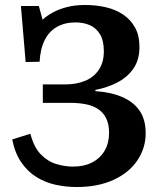

<svg xmlns="http://www.w3.org/2000/svg" viewBox="-20 -737 644 771"><path d="M288 14Q245 14 203.5 5Q162 -4 126.5 -26Q91 -48 65.5 -85Q40 -122 29 -177L102 -200Q116 -146 143.5 -117.5Q171 -89 205.5 -78.5Q240 -68 273 -68Q318 -68 350.5 -85Q383 -102 400.5 -132.5Q418 -163 418 -203Q418 -238 406.5 -261.5Q395 -285 374 -299Q353 -313 324 -318.5Q295 -324 261 -324H152V-398H242Q287 -398 322 -412.5Q357 -427 377 -457Q397 -487 397 -531Q397 -574 381.5 -599.5Q366 -625 340.5 -636Q315 -647 283 -647Q241 -647 209.5 -629.5Q178 -612 160 -577Q142 -542 139 -489L83 -488L64 -713H136L151 -658Q167 -673 191.5 -686.5Q216 -700 248.5 -708.5Q281 -717 321 -717Q365 -717 404.5 -708Q444 -699 474.5 -678.5Q505 -658 522.5 -626Q540 -594 540 -548Q540 -497 516 -462Q492 -427 451.5 -406Q411 -385 363 -376V-371Q425 -367 470.5 -347.5Q516 -328 540.5 -292.5Q565 -257 565 -202Q565 -143 532 -93.5Q499 -44 436.5 -15Q374 14 288 14Z"/></svg>

Font: Literata 18pt SemiBold
Style: Regular
Weight: 600
Designer: Latin by Veronika Burian and Jose Scaglione. Greek by Irene Vlachou. Cyrillic by Vera Evstafieva.
Foundry: TypeTogether
Version: Version 3.103;gftools[0.9.29]